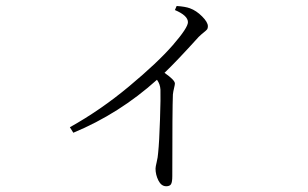

<svg xmlns="http://www.w3.org/2000/svg" viewBox="-20 -571 1040 648"><path d="M570.3 -537.1 576.2 -550.8Q605.5 -548.8 621.1 -543Q642.6 -535.2 662.1 -515.6Q681.6 -496.1 681.6 -482.4Q681.6 -475.6 679.2 -472.2Q676.8 -468.8 667.5 -461.4Q658.2 -454.1 650.4 -446.3Q576.2 -364.3 535.2 -325.2Q570.3 -300.8 570.3 -289.1Q570.3 -285.2 567.4 -273.4Q564.5 -261.7 563.5 -252Q561.5 -207 561.5 23.4Q561.5 43.9 557.1 50.8Q552.7 57.6 541 57.6Q524.4 57.6 514.6 38.1Q504.9 18.6 504.9 -2Q504.9 -7.8 508.8 -23.9Q512.7 -40 513.7 -54.7Q517.6 -91.8 520 -167.5Q522.5 -243.2 521.5 -268.6Q520.5 -287.1 509.8 -301.8Q382.8 -187.5 227.5 -123L215.8 -141.6Q319.3 -199.2 416 -279.8Q512.7 -360.4 563.5 -418.9Q614.3 -477.5 614.3 -496.1Q614.3 -518.6 570.3 -537.1Z"/></svg>

Font: GenYoMin TW TTF ExtraLight
Style: Regular
Weight: 250
Version: Version 1.300